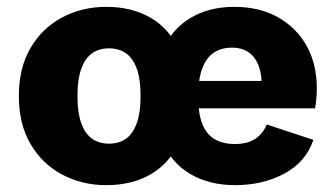

<svg xmlns="http://www.w3.org/2000/svg" viewBox="-20 -530 978 560"><path d="M290 10Q219 10 161 -21Q103 -52 69 -110Q35 -168 35 -250Q35 -332 69 -390Q103 -448 161 -479Q219 -510 290 -510Q365 -510 420.5 -477.5Q476 -445 503 -381L452 -380Q480 -444 534.5 -477Q589 -510 663 -510Q737 -510 791 -479.5Q845 -449 874.5 -396Q904 -343 904 -273Q904 -256 902.5 -240.5Q901 -225 899 -214H506V-294H743Q740 -341 718 -366Q696 -391 657 -391Q625 -391 603 -376Q581 -361 569.5 -329.5Q558 -298 558 -248Q558 -198 570.5 -167.5Q583 -137 607 -123.5Q631 -110 665 -110Q702 -110 724.5 -125Q747 -140 758 -167L894 -122Q872 -57 809 -23.5Q746 10 666 10Q590 10 535 -22.5Q480 -55 453 -117H503Q476 -55 421 -22.5Q366 10 290 10ZM298 -111Q327 -111 347.5 -125.5Q368 -140 379 -171Q390 -202 390 -250Q390 -299 379 -329.5Q368 -360 347.5 -374.5Q327 -389 298 -389Q269 -389 248.5 -374.5Q228 -360 217 -329.5Q206 -299 206 -250Q206 -201 217 -170.5Q228 -140 248.5 -125.5Q269 -111 298 -111Z"/></svg>

Font: Kantumruy Pro
Style: Bold
Weight: 700
Version: Version 1.002